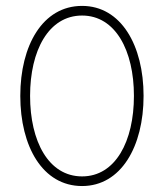

<svg xmlns="http://www.w3.org/2000/svg" viewBox="-20 -623 556 651"><path d="M258.3 7.8C390.6 7.8 466.8 -126.5 466.8 -297.9C466.8 -468.8 390.6 -603 258.3 -603C124.5 -603 48.8 -468.8 48.8 -297.9C48.8 -126.5 124.5 7.8 258.3 7.8ZM258.3 -24.9C144.5 -24.9 82 -144 82 -297.9C82 -451.2 144.5 -570.3 258.3 -570.3C371.6 -570.3 434.1 -451.2 434.1 -297.9C434.1 -144 371.6 -24.9 258.3 -24.9Z"/></svg>

Font: Now ExtraLight
Style: Regular
Weight: 200
Designer: Alfredo Marco Pradil
Foundry: Alfredo Marco Pradil
Version: Version 1.200;hotconv 1.0.109;makeotfexe 2.5.65596